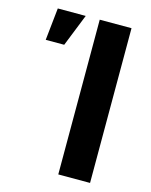

<svg xmlns="http://www.w3.org/2000/svg" viewBox="-111 -800 684 872"><g transform="rotate(15 231.0 -364.0)"><path d="M397.9 -727.5V0H248.5V-727.5ZM35.2 -575.7 51.3 -727.5H182.6L122.1 -575.7Z"/></g></svg>

Font: Inter 16pt
Style: Bold
Weight: 700
Version: Version 4.001;git-66647c0bb